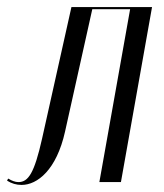

<svg xmlns="http://www.w3.org/2000/svg" viewBox="-78 -515 464 543"><path d="M-58 -4C-45 4 -32 8 -17 8C28 8 82 -35 106 -143L183 -489H290L203 0H264L352 -495H124L41 -123C19 -25 2 0 -26 0C-35 0 -45 -4 -55 -10Z"/></svg>

Font: Moniqa Ita Display
Style: Italic
Weight: 400
Italic angle: -10°
Designer: Rajesh Rajput
Foundry: Rajesh Rajput
Version: Version 1.000